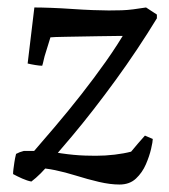

<svg xmlns="http://www.w3.org/2000/svg" viewBox="-20 -482 453 514"><path d="M300 12Q275 12 245 5Q215 -2 183 -12Q154 -21 127.5 -26.5Q101 -32 81 -32L112 -44Q102 -31 89 -18Q76 -5 64 4Q53 2 39.5 -4Q26 -10 15 -16Q15 -22 16 -29.5Q17 -37 18.5 -47.5Q20 -58 23 -70Q32 -75 44 -78H107L50 -53Q89 -98 126 -141.5Q163 -185 197.5 -229Q232 -273 263.5 -317.5Q295 -362 323 -410L352 -386Q292 -386 240.5 -385Q189 -384 156 -383.5Q123 -383 115 -382Q112 -373 109 -362.5Q106 -352 102.5 -341.5Q99 -331 97 -321.5Q95 -312 93 -306Q86 -306 74 -308Q62 -310 54 -312L72 -462Q90 -462 117 -461Q144 -460 173 -458Q202 -456 228 -455Q254 -454 271 -454Q291 -454 306 -454.5Q321 -455 336.5 -457Q352 -459 371 -462L400 -443V-433Q375 -392 347 -350Q319 -308 289.5 -267.5Q260 -227 230.5 -189Q201 -151 172 -116.5Q143 -82 117 -52L109 -77Q127 -74 144 -71.5Q161 -69 177 -67.5Q193 -66 208 -65.5Q223 -65 236 -65Q262 -65 287 -68Q312 -71 331 -76Q340 -87 349.5 -98Q359 -109 368 -119L389 -110Q389 -103 384.5 -83.5Q380 -64 370.5 -42Q361 -20 344 -4Q327 12 300 12Z"/></svg>

Font: Labrada
Style: Italic
Weight: 400
Italic angle: -7°
Designer: Mercedes Jáuregui
Foundry: Omnibus-Type Team
Version: Version 1.000